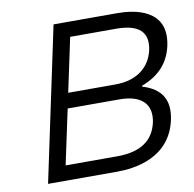

<svg xmlns="http://www.w3.org/2000/svg" viewBox="-76 -747 832 824"><g transform="rotate(-10 340.0 -335.0)"><path d="M488 -670H210L68 0H370C445 0 601 -19 635 -179C653 -263 621 -316 538 -341L539 -345C614 -373 659 -422 675 -495C708 -651 561 -670 488 -670ZM156 -65 207 -304H432C533 -304 572 -256 557 -182C540 -105 483 -65 381 -65ZM221 -370 271 -605H472C572 -605 611 -565 595 -490C579 -418 521 -370 427 -370Z"/></g></svg>

Font: LT Wave Text Light Italic
Style: Regular
Weight: 300
Designer: Daniel Lyons
Version: Version 2.5 (Glyphs App)